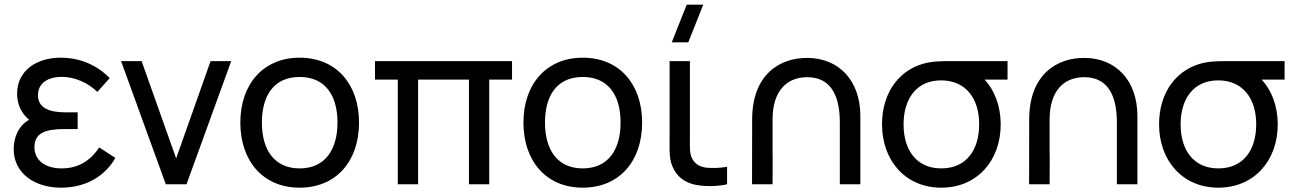

<svg xmlns="http://www.w3.org/2000/svg" viewBox="-20 -808 5678 842"><path d="M247.5 15C354.5 15 439 -33.5 486 -115.5L415 -161.5C376 -102 321 -69.5 251 -69.5C178 -69.5 131 -105 131 -163C131 -226.5 181.5 -242 264.5 -242H320.5V-315.5H265C195 -315.5 146.5 -335.5 146.5 -390.5C146.5 -446 194 -471 250.5 -471C310.5 -471 368 -443 407 -405L461 -465.5C405.5 -522.5 331.5 -555 245 -555C141 -555 55 -498.5 55 -397.5C55 -350.5 73 -312.5 107.5 -282.5C62 -257.5 40 -206 40 -154C40 -48 132 15 247.5 15Z M707 0H798L994 -540H903.5L752.5 -113.5L601 -540H511Z M1294 15C1454.5 15 1554.5 -101 1554.5 -270.5C1554.5 -437.5 1456 -555 1294 -555C1135.5 -555 1034 -440 1034 -270.5C1034 -103 1132.5 15 1294 15ZM1128.5 -270.5C1128.5 -388.5 1181 -470.5 1294 -470.5C1404.5 -470.5 1460 -392 1460 -270.5C1460 -151.5 1405.5 -69.5 1294 -69.5C1185 -69.5 1128.5 -148.5 1128.5 -270.5Z M1724.5 0H1813.5V-459H2036.5V0H2125.5V-459H2225.5V-540H1624.5V-459H1724.5Z M2535.5 15C2696 15 2796 -101 2796 -270.5C2796 -437.5 2697.5 -555 2535.5 -555C2377 -555 2275.5 -440 2275.5 -270.5C2275.5 -103 2374 15 2535.5 15ZM2370 -270.5C2370 -388.5 2422.5 -470.5 2535.5 -470.5C2646 -470.5 2701.5 -392 2701.5 -270.5C2701.5 -151.5 2647 -69.5 2535.5 -69.5C2426.5 -69.5 2370 -148.5 2370 -270.5Z M3042 4.5C3076.5 10 3131.5 9.5 3168.5 0V-76.5C3140.5 -71.5 3107.5 -70 3079.5 -72.5C3053 -75.5 3030.5 -85.5 3016.5 -110.5C3003 -135 3005.5 -162.5 3005.5 -208V-540H2916.5V-204C2916.5 -144 2913 -104.5 2936 -63.5C2961 -19 2999.5 -2 3042 4.5ZM2926 -622.5H2998.5L3064 -787.5H2991.5Z M3663 -270.5V0H3753V-298.5C3753 -460 3654.5 -552 3524.5 -554C3400 -556.5 3278.5 -481 3278.5 -284.5L3278 0H3368L3368.5 -115.5L3368 -133.5V-284.5C3368 -409.5 3430.5 -469.5 3520 -469.5C3634 -469.5 3663 -372 3663 -270.5Z M4108 15C4265 15 4368.5 -103.5 4368.5 -263C4368.5 -343 4341 -413 4298 -459H4398.5V-540H4168C4122 -540 4081.5 -540 4051 -534C3926 -509.5 3848 -404 3848 -263C3848 -104 3950.5 15 4108 15ZM3942.5 -263C3942.5 -371 3996.5 -456 4108 -455.5C4217 -455 4274 -374.5 4274 -263C4274 -150 4217.5 -69.5 4108 -69.5C4001.5 -69.5 3942.5 -147 3942.5 -263Z M4878 -270.5V0H4968V-298.5C4968 -460 4869.5 -552 4739.5 -554C4615 -556.5 4493.5 -481 4493.5 -284.5L4493 0H4583L4583.5 -115.5L4583 -133.5V-284.5C4583 -409.5 4645.5 -469.5 4735 -469.5C4849 -469.5 4878 -372 4878 -270.5Z M5323 15C5480 15 5583.5 -103.5 5583.5 -263C5583.5 -343 5556 -413 5513 -459H5613.5V-540H5383C5337 -540 5296.5 -540 5266 -534C5141 -509.5 5063 -404 5063 -263C5063 -104 5165.5 15 5323 15ZM5157.5 -263C5157.5 -371 5211.5 -456 5323 -455.5C5432 -455 5489 -374.5 5489 -263C5489 -150 5432.5 -69.5 5323 -69.5C5216.5 -69.5 5157.5 -147 5157.5 -263Z"/></svg>

Font: Eudonet Medium
Style: Regular
Weight: 500
Designer: Mikhail Sharanda
Foundry: Mikhail Sharanda
Version: Version 4.503;Glyphs 3.1.2 (3151)